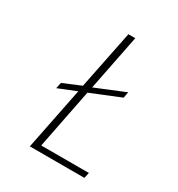

<svg xmlns="http://www.w3.org/2000/svg" viewBox="-168 -809 851 918"><g transform="rotate(30 257.5 -350.0)"><path d="M110 -337 208 -378 273 -700H311L250 -393L411 -459L405 -426L243 -360L178 -31H441L434 0H133L202 -344L103 -304Z"/></g></svg>

Font: Albert Sans ExtraLight
Style: Italic
Weight: 250
Italic angle: -11.25°
Designer: Andreas Rasmussen
Foundry: a.Foundry
Version: Version 1.025